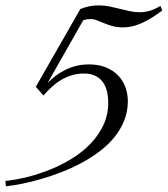

<svg xmlns="http://www.w3.org/2000/svg" viewBox="-127 -608 611 699"><path d="M3.4 -292 165.5 -575.2Q181.6 -581.5 197.3 -585Q212.9 -588.4 232.4 -588.4Q252.9 -588.4 272 -584.5Q291 -580.6 309.1 -575.9Q327.1 -571.3 345 -567.4Q362.8 -563.5 381.3 -563.5Q399.4 -563.5 417.7 -568.6Q436 -573.7 457 -586.4L463.9 -569.8Q440.9 -552.7 421.4 -541Q401.9 -529.3 384.5 -522Q367.2 -514.6 351.8 -511.5Q336.4 -508.3 321.8 -508.3Q299.8 -508.3 283 -512.9Q266.1 -517.6 252.2 -523.4Q238.3 -529.3 226.3 -533.9Q214.4 -538.6 202.6 -538.6Q189.5 -538.6 176.3 -534.7L46.4 -306.2Q59.1 -319.3 74.7 -331.3Q90.3 -343.3 109.1 -352.8Q127.9 -362.3 149.9 -367.9Q171.9 -373.5 196.8 -373.5Q231.9 -373.5 258.3 -362.8Q284.7 -352.1 302.5 -333.7Q320.3 -315.4 329.3 -291Q338.4 -266.6 338.4 -239.7Q338.4 -201.7 325 -168.5Q311.5 -135.3 288.6 -107.4Q265.6 -79.6 234.9 -56.4Q204.1 -33.2 168.9 -14.4Q133.8 4.4 96.4 18.8Q59.1 33.2 22.9 43.7Q-13.2 54.2 -46.1 60.8Q-79.1 67.4 -105.5 70.3L-107.4 50.8Q-69.8 46.9 -27.6 36.4Q14.6 25.9 56.4 9Q98.1 -7.8 136.2 -31.5Q174.3 -55.2 203.4 -85.7Q232.4 -116.2 249.8 -153.3Q267.1 -190.4 267.1 -234.9Q267.1 -253.4 263.2 -272.2Q259.3 -291 249.5 -306.2Q239.7 -321.3 222.4 -330.8Q205.1 -340.3 178.2 -340.3Q155.3 -340.3 135 -334.2Q114.7 -328.1 96.4 -317.4Q78.1 -306.6 62 -292Q45.9 -277.3 31.2 -260.3Z"/></svg>

Font: Dynalight
Style: Regular
Weight: 400
Version: Version 1.000